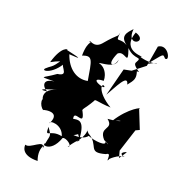

<svg xmlns="http://www.w3.org/2000/svg" viewBox="-105 -680 820 885"><g transform="rotate(15 305.0 -238.0)"><path d="M507 -31 553 -140 572 -147 544 -240C561 -252 496 -232 438 -154C491 -175 492 -157 415 -158C459 -116 383 -116 426 -59C446 -51 461 -34 432 -56C447 -32 384 -43 351 -60C358 -76 354 -34 283 -45C346 -70 274 -83 314 -38C316 -126 285 -119 262 -117C254 -166 325 -88 295 -161C287 -172 299 -172 334 -222C336 -233 349 -221 415 -212C333 -271 347 -318 363 -298C368 -282 276 -324 348 -323C357 -309 360 -381 310 -396C317 -401 394 -390 394 -435C385 -397 341 -388 381 -460C412 -487 447 -407 424 -498C464 -449 500 -480 475 -444C459 -425 521 -396 489 -405C497 -370 487 -360 462 -334C455 -385 412 -307 381 -264L428 -397L465 -401L527 -441L553 -540C599 -565 627 -484 599 -495C583 -516 590 -513 526 -450C607 -486 566 -441 487 -473C523 -480 387 -468 438 -576C511 -546 406 -495 424 -589C401 -567 366 -542 421 -502C371 -545 357 -496 369 -558C361 -530 370 -556 301 -487C265 -454 238 -497 244 -478C267 -479 234 -494 226 -409C277 -424 274 -399 282 -303C228 -297 184 -335 168 -400C231 -390 225 -393 153 -416C161 -422 125 -429 92 -342C160 -373 173 -349 163 -395C109 -317 106 -330 83 -312C49 -291 116 -285 164 -363C122 -348 205 -301 138 -298C75 -260 53 -268 134 -261C61 -260 102 -205 120 -208C37 -205 148 -226 156 -226C69 -214 107 -134 123 -164C91 -191 96 -134 119 -120C95 -118 210 -145 162 -69C156 -84 222 -80 232 -26C170 -45 157 7 162 -52C191 -2 175 -23 162 52C164 3 104 70 80 55C78 63 72 108 154 113C134 40 187 19 172 24C140 30 198 68 238 -19C252 -27 295 8 271 14C314 -40 330 -35 304 -19C367 -89 320 -101 348 -70C409 -29 362 18 450 1C480 -18 454 46 470 21C461 24 509 -14 537 -9C498 -19 534 -33 541 -32L513 3Z"/></g></svg>

Font: Hussar Lance
Style: Italic
Weight: 700
Foundry: Cannot Into Space Fonts, PlusOne Fonts
Version: Version 2.27